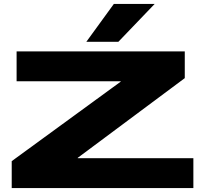

<svg xmlns="http://www.w3.org/2000/svg" viewBox="-20 -963 1047 983"><path d="M40 0V-138L598 -545V-547H65V-700H926V-563L378 -155V-153H970V0ZM422 -749 563 -943H772L586 -749Z"/></svg>

Font: Georama ExtraExtended
Style: Bold
Weight: 700
Width: 8
Designer: Jean-Baptiste Levee
Foundry: Production Type
Version: Version 1.000